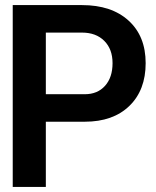

<svg xmlns="http://www.w3.org/2000/svg" viewBox="-20 -734 612 754"><path d="M30 0V-714H302Q418 -714 485 -653Q552 -592 552 -486Q552 -380 488 -318Q424 -256 313 -256H160V0ZM313 -364Q363 -364 392.5 -397Q422 -430 422 -486Q422 -541 389.5 -573.5Q357 -606 302 -606H160V-364Z"/></svg>

Font: Non Bureau Medium
Style: Regular
Weight: 500
Designer: Jona Saucedo
Foundry: Non Foundry
Version: Version 1.000; ttfautohint (v1.8.4)